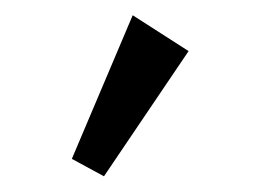

<svg xmlns="http://www.w3.org/2000/svg" viewBox="-20 -693 358 248"><path d="M114.3 -465.3 72.8 -487.8 151.4 -673.3 223.6 -627Z"/></svg>

Font: Elstob 18pt SemiBold
Style: Regular
Weight: 600
Designer: Peter S. Baker
Version: Version 1.015